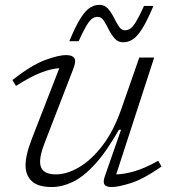

<svg xmlns="http://www.w3.org/2000/svg" viewBox="-20 -744 700 774"><path d="M402.5 -33 468 -221H459.5Q408.5 -131.5 362.2 -81.2Q316 -31 273 -10.5Q230 10 189 10Q133.5 10 108.2 -13.8Q83 -37.5 83 -77.5Q83 -98.5 89.5 -125.8Q96 -153 111.5 -192.5L219 -469Q187.5 -467.5 145 -451.2Q102.5 -435 44.5 -397.5L30 -421.5Q108.5 -482.5 162.5 -502.2Q216.5 -522 246 -522Q272 -522 279.8 -509.2Q287.5 -496.5 275.5 -466.5L160 -168Q141.5 -120.5 141.5 -92Q141.5 -41 205 -41Q249.5 -41 298.8 -69.8Q348 -98.5 392.8 -156.8Q437.5 -215 468.5 -303L541.5 -512H601.5L448.5 -41Q479.5 -41.5 521 -53.2Q562.5 -65 618 -96L631 -72.5Q557.5 -21.5 507 -5.8Q456.5 10 430.5 10Q408 10 401.2 0Q394.5 -10 402.5 -33ZM598.5 -720Q573 -659.5 553 -628Q533 -596.5 514.8 -585Q496.5 -573.5 477 -573.5Q456 -573.5 442.2 -589Q428.5 -604.5 418.5 -624.8Q408.5 -645 398.5 -660.5Q388.5 -676 374 -676Q362 -676 352 -669.2Q342 -662.5 329.2 -641.8Q316.5 -621 297 -578H259.5Q284.5 -638.5 304.5 -670Q324.5 -701.5 342.8 -713Q361 -724.5 380.5 -724.5Q402 -724.5 415.5 -709Q429 -693.5 439 -673.2Q449 -653 459.2 -637.5Q469.5 -622 483.5 -622Q495.5 -622 505.5 -628.8Q515.5 -635.5 528.2 -656.2Q541 -677 560.5 -720Z"/></svg>

Font: Newsreader Caption Light
Style: Italic
Weight: 300
Italic angle: -17°
Designer: Hugues Gentile
Foundry: Production Type
Version: Version 1.001